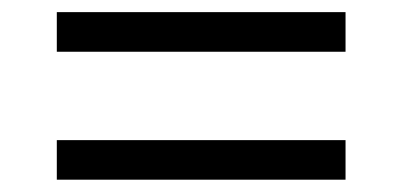

<svg xmlns="http://www.w3.org/2000/svg" viewBox="-20 -412 660 315"><path d="M73.2 -327.1V-392.1H546.9V-327.1ZM73.2 -117.2V-182.1H546.9V-117.2Z"/></svg>

Font: Archivo Light
Style: Regular
Weight: 300
Designer: Hector Gatti
Foundry: Omnibus-Type
Version: Version 2.001